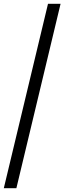

<svg xmlns="http://www.w3.org/2000/svg" viewBox="-36 -803 338 1008"><path d="M-16 185 216 -783H282L50 185Z"/></svg>

Font: Ubuntu Sans Condensed
Style: Italic
Weight: 400
Width: 3
Italic angle: -13.5°
Designer: Dalton Maag Ltd
Foundry: Dalton Maag Ltd
Version: Version 1.006; ttfautohint (v1.8.4.7-5d5b)